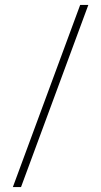

<svg xmlns="http://www.w3.org/2000/svg" viewBox="-20 -742 407 776"><path d="M337 -722 65 14H32L304 -722Z"/></svg>

Font: Playfair Display ExtraBold
Style: Regular
Weight: 800
Designer: Claus Eggers Sørensen
Foundry: Claus Eggers Sørensen
Version: Version 1.203